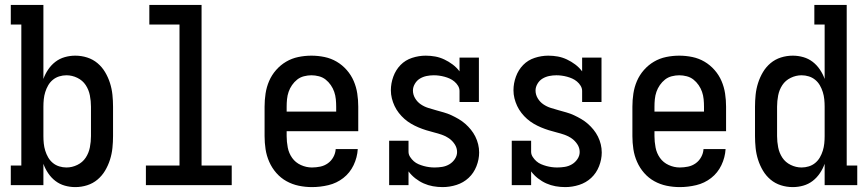

<svg xmlns="http://www.w3.org/2000/svg" viewBox="-20 -755 3540 783"><path d="M287 8Q265 8 244 2Q223 -4 206 -17Q189 -30 176.5 -48.5Q164 -67 157 -87V0H24V-80H67V-655H24V-735H157V-433Q164 -453 176.5 -471.5Q189 -490 206 -503Q223 -516 244 -522Q265 -528 287 -528Q312 -528 335.5 -520.5Q359 -513 377.5 -497.5Q396 -482 408.5 -461Q421 -440 428.5 -416.5Q436 -393 438.5 -368.5Q441 -344 441 -320V-200Q441 -176 438.5 -151.5Q436 -127 428.5 -103.5Q421 -80 408.5 -59Q396 -38 377.5 -22.5Q359 -7 335.5 0.5Q312 8 287 8ZM251 -72Q274 -72 295.5 -82.5Q317 -93 329.5 -112Q342 -131 346.5 -154Q351 -177 351 -200V-320Q351 -343 346.5 -366Q342 -389 329.5 -408Q317 -427 295.5 -437.5Q274 -448 251 -448Q236 -448 221.5 -443.5Q207 -439 195.5 -429.5Q184 -420 176.5 -407Q169 -394 164.5 -379.5Q160 -365 158.5 -350Q157 -335 157 -320V-200Q157 -185 158.5 -170Q160 -155 164.5 -140.5Q169 -126 176.5 -113Q184 -100 195.5 -90.5Q207 -81 221.5 -76.5Q236 -72 251 -72Z M575 0V-80H712V-655H589V-735H802V-80H925V0Z M1252 8Q1225 8 1198.5 2.5Q1172 -3 1148.5 -16Q1125 -29 1107 -49.5Q1089 -70 1078 -95Q1067 -120 1063 -146.5Q1059 -173 1059 -200V-320Q1059 -347 1063 -373.5Q1067 -400 1077.5 -424.5Q1088 -449 1106 -469.5Q1124 -490 1147 -503.5Q1170 -517 1196.5 -522.5Q1223 -528 1250 -528Q1277 -528 1303.5 -522.5Q1330 -517 1353 -503.5Q1376 -490 1394 -469.5Q1412 -449 1422.5 -424.5Q1433 -400 1437 -373.5Q1441 -347 1441 -320V-220H1149V-200Q1149 -177 1153.5 -153.5Q1158 -130 1171.5 -111Q1185 -92 1207 -82Q1229 -72 1252 -72Q1269 -72 1286 -75.5Q1303 -79 1317 -89Q1331 -99 1339.5 -114.5Q1348 -130 1349 -147H1439Q1437 -113 1422 -81.5Q1407 -50 1380 -29Q1353 -8 1319.5 0Q1286 8 1252 8ZM1149 -300H1351V-320Q1351 -335 1349.5 -350.5Q1348 -366 1343 -380.5Q1338 -395 1329 -408Q1320 -421 1308 -430.5Q1296 -440 1280.5 -444Q1265 -448 1250 -448Q1235 -448 1219.5 -444Q1204 -440 1192 -430.5Q1180 -421 1171 -408Q1162 -395 1157 -380.5Q1152 -366 1150.5 -350.5Q1149 -335 1149 -320Z M1785 8Q1765 8 1745.5 4.5Q1726 1 1708 -7Q1690 -15 1674 -27.5Q1658 -40 1646 -56V0H1567V-181H1646V-136Q1646 -125 1652.5 -115Q1659 -105 1667.5 -97.5Q1676 -90 1686.5 -85.5Q1697 -81 1708 -78Q1719 -75 1730 -73.5Q1741 -72 1752 -72Q1768 -72 1783.5 -74.5Q1799 -77 1812.5 -85Q1826 -93 1835 -106.5Q1844 -120 1844 -135Q1844 -152 1834.5 -166.5Q1825 -181 1811.5 -190.5Q1798 -200 1782 -205.5Q1766 -211 1750 -215Q1734 -219 1718 -224Q1702 -229 1686.5 -235.5Q1671 -242 1656.5 -250.5Q1642 -259 1629.5 -270Q1617 -281 1606.5 -294.5Q1596 -308 1589 -323Q1582 -338 1578 -354Q1574 -370 1574 -387Q1574 -415 1584 -442.5Q1594 -470 1613.5 -490Q1633 -510 1660.5 -519Q1688 -528 1716 -528Q1736 -528 1755 -524.5Q1774 -521 1792 -512.5Q1810 -504 1826 -492Q1842 -480 1854 -464V-520H1933V-339H1854V-384Q1854 -395 1848 -405Q1842 -415 1833 -422.5Q1824 -430 1814 -434.5Q1804 -439 1793 -442Q1782 -445 1771 -446.5Q1760 -448 1749 -448Q1734 -448 1719.5 -445Q1705 -442 1692.5 -434.5Q1680 -427 1672 -413.5Q1664 -400 1664 -386Q1664 -369 1673 -354Q1682 -339 1696 -329.5Q1710 -320 1726 -315Q1742 -310 1758 -305.5Q1774 -301 1790 -296.5Q1806 -292 1821 -285Q1836 -278 1850.5 -269.5Q1865 -261 1877.5 -250Q1890 -239 1900.5 -226Q1911 -213 1918.5 -198Q1926 -183 1930 -166.5Q1934 -150 1934 -133Q1934 -105 1923 -77Q1912 -49 1891 -29.5Q1870 -10 1842 -1Q1814 8 1785 8Z M2285 8Q2265 8 2245.5 4.5Q2226 1 2208 -7Q2190 -15 2174 -27.5Q2158 -40 2146 -56V0H2067V-181H2146V-136Q2146 -125 2152.5 -115Q2159 -105 2167.5 -97.5Q2176 -90 2186.5 -85.5Q2197 -81 2208 -78Q2219 -75 2230 -73.5Q2241 -72 2252 -72Q2268 -72 2283.5 -74.5Q2299 -77 2312.5 -85Q2326 -93 2335 -106.5Q2344 -120 2344 -135Q2344 -152 2334.5 -166.5Q2325 -181 2311.5 -190.5Q2298 -200 2282 -205.5Q2266 -211 2250 -215Q2234 -219 2218 -224Q2202 -229 2186.5 -235.5Q2171 -242 2156.5 -250.5Q2142 -259 2129.5 -270Q2117 -281 2106.5 -294.5Q2096 -308 2089 -323Q2082 -338 2078 -354Q2074 -370 2074 -387Q2074 -415 2084 -442.5Q2094 -470 2113.5 -490Q2133 -510 2160.5 -519Q2188 -528 2216 -528Q2236 -528 2255 -524.5Q2274 -521 2292 -512.5Q2310 -504 2326 -492Q2342 -480 2354 -464V-520H2433V-339H2354V-384Q2354 -395 2348 -405Q2342 -415 2333 -422.5Q2324 -430 2314 -434.5Q2304 -439 2293 -442Q2282 -445 2271 -446.5Q2260 -448 2249 -448Q2234 -448 2219.5 -445Q2205 -442 2192.5 -434.5Q2180 -427 2172 -413.5Q2164 -400 2164 -386Q2164 -369 2173 -354Q2182 -339 2196 -329.5Q2210 -320 2226 -315Q2242 -310 2258 -305.5Q2274 -301 2290 -296.5Q2306 -292 2321 -285Q2336 -278 2350.5 -269.5Q2365 -261 2377.5 -250Q2390 -239 2400.5 -226Q2411 -213 2418.5 -198Q2426 -183 2430 -166.5Q2434 -150 2434 -133Q2434 -105 2423 -77Q2412 -49 2391 -29.5Q2370 -10 2342 -1Q2314 8 2285 8Z M2752 8Q2725 8 2698.5 2.5Q2672 -3 2648.5 -16Q2625 -29 2607 -49.5Q2589 -70 2578 -95Q2567 -120 2563 -146.5Q2559 -173 2559 -200V-320Q2559 -347 2563 -373.5Q2567 -400 2577.5 -424.5Q2588 -449 2606 -469.5Q2624 -490 2647 -503.5Q2670 -517 2696.5 -522.5Q2723 -528 2750 -528Q2777 -528 2803.5 -522.5Q2830 -517 2853 -503.5Q2876 -490 2894 -469.5Q2912 -449 2922.5 -424.5Q2933 -400 2937 -373.5Q2941 -347 2941 -320V-220H2649V-200Q2649 -177 2653.5 -153.5Q2658 -130 2671.5 -111Q2685 -92 2707 -82Q2729 -72 2752 -72Q2769 -72 2786 -75.5Q2803 -79 2817 -89Q2831 -99 2839.5 -114.5Q2848 -130 2849 -147H2939Q2937 -113 2922 -81.5Q2907 -50 2880 -29Q2853 -8 2819.5 0Q2786 8 2752 8ZM2649 -300H2851V-320Q2851 -335 2849.5 -350.5Q2848 -366 2843 -380.5Q2838 -395 2829 -408Q2820 -421 2808 -430.5Q2796 -440 2780.5 -444Q2765 -448 2750 -448Q2735 -448 2719.5 -444Q2704 -440 2692 -430.5Q2680 -421 2671 -408Q2662 -395 2657 -380.5Q2652 -366 2650.5 -350.5Q2649 -335 2649 -320Z M3213 8Q3188 8 3164.5 0.5Q3141 -7 3122.5 -22.5Q3104 -38 3091.5 -59Q3079 -80 3071.5 -103.5Q3064 -127 3061.5 -151.5Q3059 -176 3059 -200V-320Q3059 -344 3061.5 -368.5Q3064 -393 3071.5 -416.5Q3079 -440 3091.5 -461Q3104 -482 3122.5 -497.5Q3141 -513 3164.5 -520.5Q3188 -528 3213 -528Q3235 -528 3256 -522Q3277 -516 3294 -503Q3311 -490 3323.5 -471.5Q3336 -453 3343 -433V-655H3301V-735H3433V-80H3476V0H3343V-87Q3336 -67 3323.5 -48.5Q3311 -30 3294 -17Q3277 -4 3256 2Q3235 8 3213 8ZM3249 -72Q3264 -72 3278.5 -76.5Q3293 -81 3304.5 -90.5Q3316 -100 3323.5 -113Q3331 -126 3335.5 -140.5Q3340 -155 3341.5 -170Q3343 -185 3343 -200V-320Q3343 -335 3341.5 -350Q3340 -365 3335.5 -379.5Q3331 -394 3323.5 -407Q3316 -420 3304.5 -429.5Q3293 -439 3278.5 -443.5Q3264 -448 3249 -448Q3226 -448 3204.5 -437.5Q3183 -427 3170.5 -408Q3158 -389 3153.5 -366Q3149 -343 3149 -320V-200Q3149 -177 3153.5 -154Q3158 -131 3170.5 -112Q3183 -93 3204.5 -82.5Q3226 -72 3249 -72Z"/></svg>

Font: Iosevka Curly Slab Medium
Style: Regular
Weight: 500
Monospace: yes
Designer: Belleve Invis
Foundry: Belleve Invis
Version: Version 22.1.2; ttfautohint (v1.8.4)